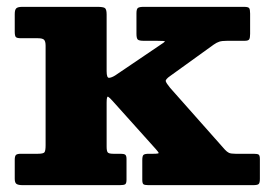

<svg xmlns="http://www.w3.org/2000/svg" viewBox="-20 -540 778 560"><path d="M90.5 -428.5Q104 -428.5 108.5 -424Q113 -419.5 113 -406.5V-116.5Q113 -100.5 109.8 -96Q106.5 -91.5 90.5 -91.5H41Q30 -91.5 26.5 -88Q23 -84.5 23 -74V-18.5Q23 -7 28.2 -3.5Q33.5 0 46 0H329.5Q341 0 345 -2.5Q349 -5 349 -16V-76.5Q349 -86 345.2 -88.8Q341.5 -91.5 332 -91.5H310.5Q297 -91.5 294 -95.8Q291 -100 291 -112V-240.5Q291 -260.5 295.5 -257.8Q300 -255 308 -246L435 -104.5Q441.5 -97 442.8 -94.2Q444 -91.5 427.5 -91.5H414.5Q402 -91.5 398.5 -88.2Q395 -85 395 -73V-16Q395 -5.5 398.2 -2.8Q401.5 0 412.5 0H718Q730.5 0 734.2 -3Q738 -6 738 -18.5V-76Q738 -86.5 734.5 -89Q731 -91.5 720 -91.5H666.5Q653.5 -91.5 647.8 -94.2Q642 -97 636 -103.5L476 -284Q465 -297.5 463.5 -303Q462 -308.5 476.5 -318.5L603.5 -410Q612 -416 619.8 -418.5Q627.5 -421 643 -421H693.5Q704.5 -421 707 -425.5Q709.5 -430 709.5 -441V-500.5Q709.5 -512.5 706.8 -516.2Q704 -520 692 -520H398.5Q387 -520 382.5 -517Q378 -514 378 -501.5V-441.5Q378 -428 382 -424.5Q386 -421 399.5 -421H436.5Q462 -421 461 -419Q460 -417 446 -408L316 -320Q305.5 -313.5 298.2 -313Q291 -312.5 291 -332.5V-498Q291 -513.5 285.5 -516.8Q280 -520 264.5 -520H45Q32.5 -520 27.8 -516Q23 -512 23 -499V-447.5Q23 -436 26 -432.2Q29 -428.5 41.5 -428.5Z"/></svg>

Font: Besley ExtraBold
Style: Regular
Weight: 800
Designer: Owen Earl
Foundry: indestructible type*
Version: Version 2.001